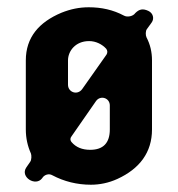

<svg xmlns="http://www.w3.org/2000/svg" viewBox="-20 -502 489 528"><path d="M384 -422 397 -440C405 -451 401 -466 388 -472C373 -479 363 -477 352 -466C346 -457 330 -454 321 -459C291 -475 259 -482 224 -482C198 -482 174 -477 149 -467C87 -441 51 -399 51 -336V-146C51 -122 56 -100 65 -80C67 -75 67 -62 63 -57L52 -41C35 -15 78 12 96 -12C101 -21 114 -26 124 -20C156 -3 192 6 230 6C254 6 279 1 303 -10C364 -38 398 -83 398 -146V-336C398 -359 393 -380 383 -399C380 -405 380 -417 384 -422ZM273 -352 206 -257C193 -239 167 -248 167 -269V-336C167 -361 187 -389 225 -389C244 -389 261 -380 272 -368C276 -363 276 -357 273 -352ZM282 -146C282 -109 264 -90 228 -90C206 -90 189 -97 177 -111C172 -117 173 -123 178 -129L244 -224C256 -241 282 -233 282 -212Z"/></svg>

Font: DIN Rundschrift
Style: Breit
Weight: 400
Width: 7
Version: Version 1.027